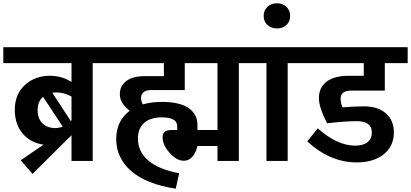

<svg xmlns="http://www.w3.org/2000/svg" viewBox="-40 -979 2500 1168"><path d="M629 -692V-595H524V0H395V-157Q388 -148 372 -134L158 79L86 -4L225 -99Q146 -110 98 -166.5Q50 -223 50 -311Q50 -405 111 -461.5Q172 -518 263 -518Q338 -518 395 -480V-595H-20V-692ZM395 -392Q347 -417 302 -417Q292 -417 278 -415L391 -242L395 -248ZM189 -308Q189 -258 218 -229Q247 -200 296 -200Q318 -200 342 -208L222 -390Q189 -362 189 -308Z M1518 -692V-595H1413V0H1283V-91H1161Q1153 -52 1131 -26.5Q1109 -1 1078 -1Q1035 -1 992 -49Q949 -97 949 -144Q949 -188 1002 -188H1038V-211Q1038 -265 945 -265Q874 -265 836.5 -231Q799 -197 799 -136Q799 -57 861.5 -3Q924 51 1050 75L1029 169Q849 141 758 61.5Q667 -18 667 -133Q667 -244 749 -305Q689 -352 689 -405Q689 -457 728.5 -486.5Q768 -516 844 -516H957V-595H589V-692ZM1161 -188H1283V-595H1084V-431H878Q850 -431 834 -418.5Q818 -406 818 -383Q818 -363 829 -344Q880 -359 945 -359Q1054 -359 1107.5 -321.5Q1161 -284 1161 -221Z M1815 -692V-595H1710V0H1581V-595H1478V-692Z M1702.5 -827Q1680 -806 1645 -806Q1610 -806 1587 -827Q1564 -848 1564 -882Q1564 -916 1587 -937.5Q1610 -959 1645 -959Q1680 -959 1702.5 -937.5Q1725 -916 1725 -882Q1725 -848 1702.5 -827Z M2098 -428Q2032 -428 2032 -379Q2032 -353 2044 -326Q2112 -332 2174 -332Q2260 -332 2308 -289Q2356 -246 2356 -174Q2356 -89 2294 -40Q2232 9 2130 9Q1968 9 1829 -119L1893 -198Q2012 -93 2120 -93Q2169 -93 2195.5 -114Q2222 -135 2222 -173Q2222 -242 2130 -242Q2061 -242 1950 -229Q1900 -325 1900 -382Q1900 -447 1947 -482.5Q1994 -518 2080 -518H2173V-595H1775V-692H2440V-595H2301V-428Z"/></svg>

Font: FiraGO SemiBold
Style: Regular
Weight: 600
Designer: bBox Type
Foundry: bBox Type GmbH
Version: Version 1.001;PS 001.001;hotconv 1.0.88;makeotf.lib2.5.64775